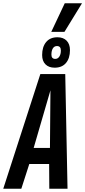

<svg xmlns="http://www.w3.org/2000/svg" viewBox="-54 -1160 524 1180"><path d="M-34 0 194 -705H347L361 0H249L248 -152H126L77 0ZM153 -251H253L256 -605ZM282 -744Q246 -744 225.5 -764.5Q205 -785 205 -822Q205 -872 229.5 -901.5Q254 -931 299 -931Q335 -931 355.5 -910Q376 -889 376 -852Q376 -802 351.5 -773Q327 -744 282 -744ZM286 -798Q301 -798 310.5 -812Q320 -826 320 -850Q320 -877 296 -877Q280 -877 271 -863Q262 -849 262 -824Q262 -798 286 -798ZM261 -964 344 -1140H450L342 -964Z"/></svg>

Font: Georama Condensed SemiBold
Style: Italic
Weight: 600
Width: 3
Italic angle: -9°
Designer: Jean-Baptiste Levee
Foundry: Production Type
Version: Version 1.000